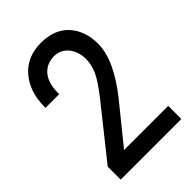

<svg xmlns="http://www.w3.org/2000/svg" viewBox="-220 -845 940 940"><g transform="rotate(-45 250.0 -375.0)"><path d="M465.8 -90.8V0H45.9V-89.8L257.8 -355.5Q307.6 -419.9 325.2 -457Q343.8 -498 343.8 -536.1Q343.8 -589.8 314.5 -625Q286.1 -658.2 243.2 -658.2Q190.4 -658.2 159.2 -621.1Q128.9 -584 128.9 -515.6V-508.8H34.2V-515.6Q34.2 -619.1 90.3 -684.6Q146.5 -750 243.2 -750Q335 -750 386.7 -695.3Q438.5 -638.7 438.5 -548.8Q438.5 -437.5 321.3 -290L160.2 -90.8Z"/></g></svg>

Font: RobotoJAA
Style: Medium
Weight: 500
Version: Version 2.05; 2016-11-05